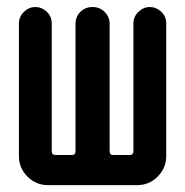

<svg xmlns="http://www.w3.org/2000/svg" viewBox="-20 -540 540 560"><path d="M120.1 0Q85 0 60.1 -24.9Q35.2 -49.8 35.2 -85V-471.7Q35.2 -491.2 49.8 -505.4Q64.5 -519.5 83 -519.5Q101.6 -519.5 116.2 -505.9Q130.9 -492.2 130.9 -471.7V-98.6Q130.9 -87.9 142.6 -87.9H189.5Q200.2 -87.9 200.2 -98.6V-469.7Q200.2 -491.2 214.4 -505.4Q228.5 -519.5 250 -519.5Q271.5 -519.5 285.6 -504.9Q299.8 -490.2 299.8 -469.7V-98.6Q299.8 -87.9 310.5 -87.9H357.4Q369.1 -87.9 369.1 -98.6V-471.7Q369.1 -491.2 383.8 -505.4Q398.4 -519.5 417 -519.5Q435.5 -519.5 450.2 -505.9Q464.8 -492.2 464.8 -471.7V-85Q464.8 -49.8 439.9 -24.9Q415 0 379.9 0Z"/></svg>

Font: Rounded-X Mgen+ 2m medium
Style: Regular
Weight: 500
Designer: [Source Han Sans]
Ryoko NISHIZUKA  (kana & ideographs); Paul D. Hunt (Latin, Greek & Cyrillic); Wenlong ZHANG  (bopomofo
Version: Version 1.059.20150602